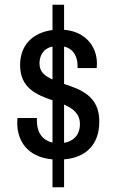

<svg xmlns="http://www.w3.org/2000/svg" viewBox="-20 -743 496 812"><path d="M251 -617V-723H202V-616C117 -605 65 -551 65 -468C65 -370 135 -342 202 -319V-140C163 -149 136 -178 136 -234V-244H54C54 -242 53 -236 53 -222C53 -149 95 -78 202 -69V49H251V-69C338 -76 400 -126 400 -230C400 -337 321 -365 251 -388V-546C294 -536 308 -500 308 -464V-455H389C389 -457 390 -467 390 -474C390 -547 341 -610 251 -617ZM202 -546V-407C170 -421 147 -439 147 -474C147 -500 157 -537 202 -546ZM251 -139V-301C289 -284 318 -262 318 -218C318 -171 289 -145 251 -139Z"/></svg>

Font: Archivo Narrow
Style: Regular
Weight: 400
Designer: Hector Gatti
Foundry: Omnibus-Type
Version: Version 1.003;PS 001.003;hotconv 1.0.70;makeotf.lib2.5.58329